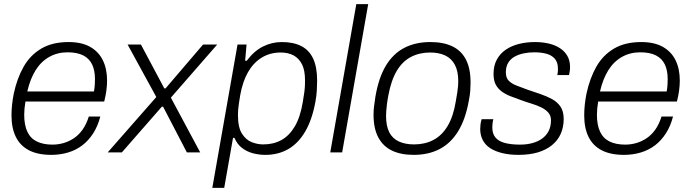

<svg xmlns="http://www.w3.org/2000/svg" viewBox="-20 -743 3368 936"><path d="M230 12Q165 12 122 -10Q79 -32 57.5 -75Q36 -118 36 -181Q36 -207 39 -234Q42 -261 47 -286Q63 -361 95 -417.5Q127 -474 181 -506Q235 -538 314 -538Q378 -538 419.5 -514.5Q461 -491 481.5 -449Q502 -407 502 -350Q502 -327 498.5 -301Q495 -275 488 -248H104Q101 -230 99.5 -214Q98 -198 98 -184Q98 -133 113.5 -100.5Q129 -68 160 -53Q191 -38 236 -38Q263 -38 289.5 -45.5Q316 -53 340 -69Q364 -85 382.5 -111Q401 -137 413 -175H469Q457 -128 434 -92.5Q411 -57 380.5 -34Q350 -11 311.5 0.5Q273 12 230 12ZM113 -297H438Q441 -313 442 -328.5Q443 -344 443 -357Q443 -400 429 -429Q415 -458 385.5 -473Q356 -488 309 -488Q260 -488 220 -465.5Q180 -443 153.5 -400.5Q127 -358 113 -297Z M505 0 742 -270 602 -526H667L781 -312H787L970 -526H1039L813 -267L956 0H891L775 -223H769L574 0Z M1015 173 1138 -526H1182L1175 -447H1183Q1218 -494 1261.5 -516Q1305 -538 1354 -538Q1410 -538 1448.5 -518.5Q1487 -499 1506.5 -457.5Q1526 -416 1526 -350Q1526 -328 1524.5 -302.5Q1523 -277 1518 -249Q1502 -160 1468 -102Q1434 -44 1385 -16Q1336 12 1274 12Q1242 12 1212.5 4Q1183 -4 1159.5 -22Q1136 -40 1123 -71H1116L1073 173ZM1263 -39Q1313 -39 1351.5 -60Q1390 -81 1417 -126.5Q1444 -172 1456 -245Q1461 -274 1463.5 -293Q1466 -312 1466.5 -326Q1467 -340 1467 -351Q1467 -401 1452 -430Q1437 -459 1411 -473Q1385 -487 1348 -487Q1297 -487 1256.5 -462.5Q1216 -438 1189.5 -392Q1163 -346 1151 -279Q1147 -255 1144.5 -237.5Q1142 -220 1141 -207.5Q1140 -195 1140 -183Q1140 -122 1159.5 -91.5Q1179 -61 1207 -50Q1235 -39 1263 -39Z M1590 0 1717 -723H1775L1648 0Z M1997 12Q1934 12 1890.5 -9Q1847 -30 1824 -73.5Q1801 -117 1801 -183Q1801 -203 1803.5 -224.5Q1806 -246 1810 -271Q1826 -365 1861.5 -423.5Q1897 -482 1951.5 -510Q2006 -538 2078 -538Q2142 -538 2185.5 -517Q2229 -496 2251.5 -452.5Q2274 -409 2274 -341Q2274 -322 2272.5 -300.5Q2271 -279 2266 -255Q2250 -163 2214 -104Q2178 -45 2123.5 -16.5Q2069 12 1997 12ZM1999 -39Q2051 -39 2092.5 -60.5Q2134 -82 2162 -128.5Q2190 -175 2202 -249Q2207 -276 2209.5 -293.5Q2212 -311 2213 -323.5Q2214 -336 2214 -347Q2214 -396 2197.5 -427Q2181 -458 2150.5 -472.5Q2120 -487 2077 -487Q2025 -487 1983.5 -465.5Q1942 -444 1914.5 -398Q1887 -352 1873 -277Q1868 -250 1866 -232Q1864 -214 1863 -201.5Q1862 -189 1862 -179Q1862 -129 1877.5 -98.5Q1893 -68 1924 -53.5Q1955 -39 1999 -39Z M2507 12Q2464 12 2429 3.5Q2394 -5 2370 -20.5Q2346 -36 2333.5 -60Q2321 -84 2321 -114Q2321 -125 2322.5 -137Q2324 -149 2328 -162H2385Q2382 -150 2381 -140Q2380 -130 2380 -121Q2380 -91 2395.5 -72.5Q2411 -54 2441.5 -46Q2472 -38 2515 -38Q2548 -38 2575.5 -45.5Q2603 -53 2623 -67.5Q2643 -82 2654.5 -104Q2666 -126 2666 -157Q2666 -179 2653 -194Q2640 -209 2618.5 -219.5Q2597 -230 2570.5 -238Q2544 -246 2517 -256Q2492 -265 2468.5 -274Q2445 -283 2426 -297Q2407 -311 2396.5 -331Q2386 -351 2386 -383Q2386 -423 2402 -452.5Q2418 -482 2446 -501Q2474 -520 2510.5 -529Q2547 -538 2588 -538Q2623 -538 2654 -531Q2685 -524 2708.5 -509Q2732 -494 2745.5 -471Q2759 -448 2759 -416Q2759 -406 2757.5 -396Q2756 -386 2754 -377H2697Q2699 -386 2699.5 -393.5Q2700 -401 2700 -407Q2700 -440 2684 -457.5Q2668 -475 2642 -481.5Q2616 -488 2585 -488Q2559 -488 2534 -483Q2509 -478 2489 -467Q2469 -456 2457.5 -437Q2446 -418 2446 -390Q2446 -363 2461 -348.5Q2476 -334 2500.5 -325Q2525 -316 2554 -305Q2584 -295 2614.5 -284.5Q2645 -274 2671 -260Q2697 -246 2712.5 -223Q2728 -200 2728 -163Q2728 -123 2713.5 -90.5Q2699 -58 2670.5 -35Q2642 -12 2601.5 0Q2561 12 2507 12Z M3022 12Q2957 12 2914 -10Q2871 -32 2849.5 -75Q2828 -118 2828 -181Q2828 -207 2831 -234Q2834 -261 2839 -286Q2855 -361 2887 -417.5Q2919 -474 2973 -506Q3027 -538 3106 -538Q3170 -538 3211.5 -514.5Q3253 -491 3273.5 -449Q3294 -407 3294 -350Q3294 -327 3290.5 -301Q3287 -275 3280 -248H2896Q2893 -230 2891.5 -214Q2890 -198 2890 -184Q2890 -133 2905.5 -100.5Q2921 -68 2952 -53Q2983 -38 3028 -38Q3055 -38 3081.5 -45.5Q3108 -53 3132 -69Q3156 -85 3174.5 -111Q3193 -137 3205 -175H3261Q3249 -128 3226 -92.5Q3203 -57 3172.5 -34Q3142 -11 3103.5 0.5Q3065 12 3022 12ZM2905 -297H3230Q3233 -313 3234 -328.5Q3235 -344 3235 -357Q3235 -400 3221 -429Q3207 -458 3177.5 -473Q3148 -488 3101 -488Q3052 -488 3012 -465.5Q2972 -443 2945.5 -400.5Q2919 -358 2905 -297Z"/></svg>

Font: Archivo SemiBold ExtraLight
Style: Italic
Weight: 250
Italic angle: -10°
Version: Version 2.001